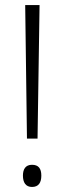

<svg xmlns="http://www.w3.org/2000/svg" viewBox="-20 -734 255 762"><path d="M129 -184 137 -714H80L87 -184ZM71 -37C71 -10 82 8 107 8C133 8 144 -9 144 -37C144 -65 133 -80 107 -80C81 -80 71 -62 71 -37Z"/></svg>

Font: Noto Sans Armenian Condensed ExtraLight
Style: Regular
Weight: 200
Width: 3
Designer: Monotype Design Team
Foundry: Monotype Imaging Inc.
Version: Version 2.008